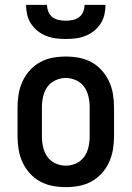

<svg xmlns="http://www.w3.org/2000/svg" viewBox="-20 -760 540 788"><path d="M250 8Q223 8 196 3Q169 -2 145 -15Q121 -28 102.5 -48.5Q84 -69 72.5 -94Q61 -119 56.5 -146Q52 -173 52 -200V-320Q52 -347 56.5 -374Q61 -401 72.5 -426Q84 -451 102.5 -471.5Q121 -492 145 -505Q169 -518 196 -523Q223 -528 250 -528Q277 -528 304 -523Q331 -518 355 -505Q379 -492 397.5 -471.5Q416 -451 427.5 -426Q439 -401 443.5 -374Q448 -347 448 -320V-200Q448 -173 443.5 -146Q439 -119 427.5 -94Q416 -69 397.5 -48.5Q379 -28 355 -15Q331 -2 304 3Q277 8 250 8ZM250 -80Q272 -80 292.5 -89.5Q313 -99 325.5 -116.5Q338 -134 343 -156Q348 -178 348 -200V-320Q348 -342 343 -364Q338 -386 325.5 -403.5Q313 -421 292.5 -430.5Q272 -440 250 -440Q228 -440 207.5 -430.5Q187 -421 174.5 -403.5Q162 -386 157 -364Q152 -342 152 -320V-200Q152 -178 157 -156Q162 -134 174.5 -116.5Q187 -99 207.5 -89.5Q228 -80 250 -80ZM250 -600Q230 -600 209.5 -602.5Q189 -605 170 -612.5Q151 -620 135 -632.5Q119 -645 107.5 -662.5Q96 -680 91.5 -700Q87 -720 87 -740H173Q173 -726 178.5 -712Q184 -698 195.5 -689.5Q207 -681 221.5 -678Q236 -675 250 -675Q264 -675 278.5 -678Q293 -681 304.5 -689.5Q316 -698 321.5 -712Q327 -726 327 -740H413Q413 -720 408.5 -700Q404 -680 392.5 -662.5Q381 -645 365 -632.5Q349 -620 330 -612.5Q311 -605 290.5 -602.5Q270 -600 250 -600Z"/></svg>

Font: Iosevka Semibold
Style: Regular
Weight: 600
Monospace: yes
Designer: Belleve Invis
Foundry: Belleve Invis
Version: Version 33.2.3; ttfautohint (v1.8.4)